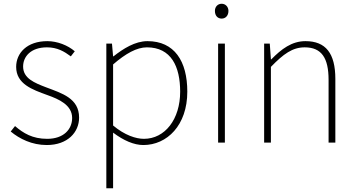

<svg xmlns="http://www.w3.org/2000/svg" viewBox="-20 -759 1901 1022"><path d="M229 13C340 13 401 -55 401 -133C401 -236 310 -262 226 -294C163 -318 103 -342 103 -405C103 -457 143 -507 230 -507C285 -507 322 -485 357 -459L378 -486C341 -518 285 -540 232 -540C123 -540 66 -476 66 -403C66 -312 152 -282 232 -253C294 -231 364 -200 364 -131C364 -71 319 -20 231 -20C153 -20 104 -50 60 -88L37 -59C84 -20 150 13 229 13Z M546 243H582V46V-53C638 -11 693 13 743 13C869 13 977 -92 977 -271C977 -434 908 -540 765 -540C699 -540 636 -500 584 -459H582L576 -527H546ZM746 -20C704 -20 644 -39 582 -91V-416C649 -474 708 -507 762 -507C891 -507 939 -405 939 -271C939 -124 858 -20 746 -20Z M1141 0H1177V-527H1141ZM1160 -660C1180 -660 1196 -675 1196 -701C1196 -723 1180 -739 1160 -739C1139 -739 1124 -723 1124 -701C1124 -675 1139 -660 1160 -660Z M1386 0H1422V-403C1489 -472 1537 -507 1602 -507C1692 -507 1729 -450 1729 -334V0H1765V-339C1765 -475 1714 -540 1606 -540C1533 -540 1478 -498 1424 -443H1422L1416 -527H1386Z"/></svg>

Font: Harano Aji Gothic ExtraLight
Style: Regular
Weight: 250
Foundry: Masamichi Hosoda
Version: HaranoAjiGothic-ExtraLight version 20230610;ttx 4.39.4